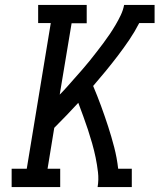

<svg xmlns="http://www.w3.org/2000/svg" viewBox="-20 -755 644 775"><path d="M27 0V-74H88L185 -662H134V-735H330V-661H269L221 -373Q237 -389 252 -406Q267 -423 282 -440Q297 -457 312 -474Q327 -491 341 -508.5Q355 -526 369 -544Q383 -562 396.5 -580Q410 -598 422.5 -616.5Q435 -635 446.5 -654.5Q458 -674 467.5 -694Q477 -714 481 -735H604V-662H542Q524 -627 502 -594.5Q480 -562 456 -530.5Q432 -499 407 -468.5Q382 -438 356 -408Q373 -368 388 -327Q403 -286 416.5 -244.5Q430 -203 441 -160.5Q452 -118 457 -74H512V0H374Q379 -30 375.5 -60Q372 -90 366 -119Q360 -148 352 -176Q344 -204 335 -231.5Q326 -259 316 -286Q306 -313 296 -340Q272 -314 248 -289Q224 -264 199 -239L172 -74H223V0Z"/></svg>

Font: Iosevka Curly Slab Extended
Style: Italic
Weight: 400
Width: 7
Italic angle: -9°
Monospace: yes
Designer: Belleve Invis
Foundry: Belleve Invis
Version: Version 11.1.0; ttfautohint (v1.8.3)